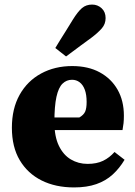

<svg xmlns="http://www.w3.org/2000/svg" viewBox="-20 -805 590 840"><path d="M304 15Q223 15 162 -15.5Q101 -46 66.5 -104Q32 -162 32 -246Q32 -330 66 -390.5Q100 -451 160 -483.5Q220 -516 296 -516Q366 -516 416.5 -488.5Q467 -461 494.5 -412.5Q522 -364 522 -299Q522 -280 520.5 -266Q519 -252 516 -236H147V-291H327Q346 -302 352.5 -316.5Q359 -331 359 -359Q359 -391 351 -412.5Q343 -434 328.5 -445Q314 -456 295 -456Q271 -456 253.5 -439Q236 -422 227 -381.5Q218 -341 218 -270Q218 -208 237.5 -167.5Q257 -127 290 -107.5Q323 -88 363 -88Q403 -88 431 -101.5Q459 -115 481 -140L525 -106Q503 -69 473 -41.5Q443 -14 401.5 0.5Q360 15 304 15ZM222 -595Q232 -612 243 -629.5Q254 -647 267.5 -668.5Q281 -690 298 -718Q321 -755 339 -770Q357 -785 383 -785Q407 -785 424.5 -769Q442 -753 442 -726Q442 -700 425.5 -681Q409 -662 380 -640Q355 -622 335.5 -607.5Q316 -593 300 -581Q284 -569 269 -558Z"/></svg>

Font: Source Serif 4 ExtraBold
Style: Regular
Weight: 800
Designer: Frank Grießhammer
Foundry: Adobe Systems Incorporated
Version: Version 4.004;hotconv 1.0.116;makeotfexe 2.5.65601